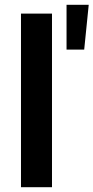

<svg xmlns="http://www.w3.org/2000/svg" viewBox="-20 -785 392 805"><path d="M198 -728H68V0H198ZM259 -577H333L352 -765H259Z"/></svg>

Font: Wafeq Semi Bold
Style: Regular
Weight: 600
Designer: Rasmus Andersson & Azza Alameddine
Foundry: Google & TypeTogether
Version: Version 3.000;January 28, 2025;FontCreator 15.0.0.3014 64-bi